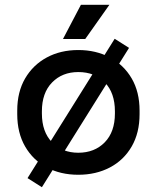

<svg xmlns="http://www.w3.org/2000/svg" viewBox="-20 -716 655 802"><path d="M307 14Q233 14 175.5 -16.5Q118 -47 85 -104Q52 -161 52 -239V-254Q52 -332 85 -388.5Q118 -445 175.5 -476Q233 -507 307 -507Q381 -507 439 -476Q497 -445 530 -388.5Q563 -332 563 -254V-239Q563 -161 530 -104Q497 -47 439 -16.5Q381 14 307 14ZM307 -78Q375 -78 417.5 -121.5Q460 -165 460 -242V-251Q460 -328 418 -371.5Q376 -415 307 -415Q240 -415 197.5 -371.5Q155 -328 155 -251V-242Q155 -165 197.5 -121.5Q240 -78 307 -78ZM155 66 95 28 459 -554 519 -516ZM243 -553 318 -696H437L336 -553Z"/></svg>

Font: Space Grotesk Medium
Style: Regular
Weight: 500
Designer: Florian Karsten
Foundry: Florian Karsten
Version: Version 2.000